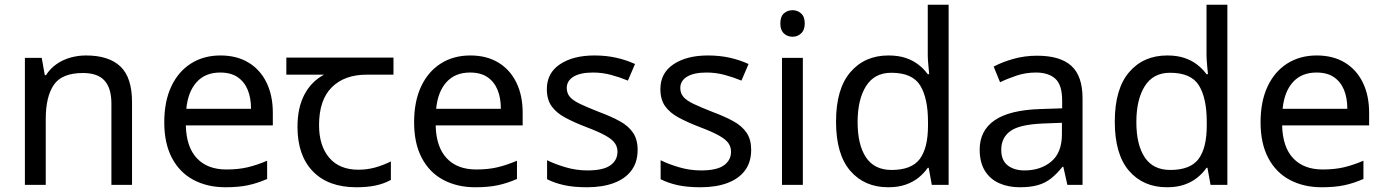

<svg xmlns="http://www.w3.org/2000/svg" viewBox="-20 -780 5847 810"><path d="M343 -546Q439 -546 488 -499.5Q537 -453 537 -349V0H450V-343Q450 -408 421 -440Q392 -472 330 -472Q241 -472 207 -422Q173 -372 173 -278V0H85V-536H156L169 -463H174Q192 -491 218.5 -509.5Q245 -528 277 -537Q309 -546 343 -546Z M910 -546Q979 -546 1028.5 -516Q1078 -486 1104.5 -431.5Q1131 -377 1131 -304V-251H764Q766 -160 810.5 -112.5Q855 -65 935 -65Q986 -65 1025.5 -74.5Q1065 -84 1107 -102V-25Q1066 -7 1026 1.5Q986 10 931 10Q855 10 796.5 -21Q738 -52 705.5 -113.5Q673 -175 673 -264Q673 -352 702.5 -415Q732 -478 785.5 -512Q839 -546 910 -546ZM909 -474Q846 -474 809.5 -433.5Q773 -393 766 -321H1039Q1039 -367 1025 -401Q1011 -435 982.5 -454.5Q954 -474 909 -474Z M1483 10Q1365 10 1300 -57Q1235 -124 1235 -245Q1235 -325 1264 -380.5Q1293 -436 1347 -465H1188V-537H1640V-465H1527Q1433 -465 1379.5 -411.5Q1326 -358 1326 -252Q1326 -165 1369 -114.5Q1412 -64 1492 -64Q1529 -64 1563 -73.5Q1597 -83 1629 -99V-21Q1600 -5 1565 2.5Q1530 10 1483 10Z M1964 -546Q2033 -546 2082.5 -516Q2132 -486 2158.5 -431.5Q2185 -377 2185 -304V-251H1818Q1820 -160 1864.5 -112.5Q1909 -65 1989 -65Q2040 -65 2079.5 -74.5Q2119 -84 2161 -102V-25Q2120 -7 2080 1.5Q2040 10 1985 10Q1909 10 1850.5 -21Q1792 -52 1759.5 -113.5Q1727 -175 1727 -264Q1727 -352 1756.5 -415Q1786 -478 1839.5 -512Q1893 -546 1964 -546ZM1963 -474Q1900 -474 1863.5 -433.5Q1827 -393 1820 -321H2093Q2093 -367 2079 -401Q2065 -435 2036.5 -454.5Q2008 -474 1963 -474Z M2670 -148Q2670 -96 2644 -61Q2618 -26 2570 -8Q2522 10 2456 10Q2400 10 2359.5 1Q2319 -8 2288 -24V-104Q2320 -88 2365.5 -74.5Q2411 -61 2458 -61Q2525 -61 2555 -82.5Q2585 -104 2585 -140Q2585 -160 2574 -176Q2563 -192 2534.5 -208Q2506 -224 2453 -244Q2401 -264 2364 -284Q2327 -304 2307 -332Q2287 -360 2287 -404Q2287 -472 2342.5 -509Q2398 -546 2488 -546Q2537 -546 2579.5 -536.5Q2622 -527 2659 -510L2629 -440Q2595 -454 2558 -464Q2521 -474 2482 -474Q2428 -474 2399.5 -456.5Q2371 -439 2371 -409Q2371 -387 2384 -371.5Q2397 -356 2427.5 -341.5Q2458 -327 2509 -307Q2560 -288 2596 -268Q2632 -248 2651 -219.5Q2670 -191 2670 -148Z M3149 -148Q3149 -96 3123 -61Q3097 -26 3049 -8Q3001 10 2935 10Q2879 10 2838.5 1Q2798 -8 2767 -24V-104Q2799 -88 2844.5 -74.5Q2890 -61 2937 -61Q3004 -61 3034 -82.5Q3064 -104 3064 -140Q3064 -160 3053 -176Q3042 -192 3013.5 -208Q2985 -224 2932 -244Q2880 -264 2843 -284Q2806 -304 2786 -332Q2766 -360 2766 -404Q2766 -472 2821.5 -509Q2877 -546 2967 -546Q3016 -546 3058.5 -536.5Q3101 -527 3138 -510L3108 -440Q3074 -454 3037 -464Q3000 -474 2961 -474Q2907 -474 2878.5 -456.5Q2850 -439 2850 -409Q2850 -387 2863 -371.5Q2876 -356 2906.5 -341.5Q2937 -327 2988 -307Q3039 -288 3075 -268Q3111 -248 3130 -219.5Q3149 -191 3149 -148Z M3367 -536V0H3279V-536ZM3324 -737Q3344 -737 3359.5 -723.5Q3375 -710 3375 -681Q3375 -653 3359.5 -639Q3344 -625 3324 -625Q3302 -625 3287 -639Q3272 -653 3272 -681Q3272 -710 3287 -723.5Q3302 -737 3324 -737Z M3727 10Q3627 10 3567 -59.5Q3507 -129 3507 -267Q3507 -405 3567.5 -475.5Q3628 -546 3728 -546Q3770 -546 3801 -535.5Q3832 -525 3855 -507Q3878 -489 3894 -467H3900Q3899 -480 3896.5 -505.5Q3894 -531 3894 -546V-760H3982V0H3911L3898 -72H3894Q3878 -49 3855 -30.5Q3832 -12 3800.5 -1Q3769 10 3727 10ZM3741 -63Q3826 -63 3860.5 -109.5Q3895 -156 3895 -250V-266Q3895 -366 3862 -419.5Q3829 -473 3740 -473Q3669 -473 3633.5 -416.5Q3598 -360 3598 -265Q3598 -169 3633.5 -116Q3669 -63 3741 -63Z M4355 -545Q4453 -545 4500 -502Q4547 -459 4547 -365V0H4483L4466 -76H4462Q4439 -47 4414.5 -27.5Q4390 -8 4358.5 1Q4327 10 4282 10Q4234 10 4195.5 -7Q4157 -24 4135 -59.5Q4113 -95 4113 -149Q4113 -229 4176 -272.5Q4239 -316 4370 -320L4461 -323V-355Q4461 -422 4432 -448Q4403 -474 4350 -474Q4308 -474 4270 -461.5Q4232 -449 4199 -433L4172 -499Q4207 -518 4255 -531.5Q4303 -545 4355 -545ZM4381 -259Q4281 -255 4242.5 -227Q4204 -199 4204 -148Q4204 -103 4231.5 -82Q4259 -61 4302 -61Q4370 -61 4415 -98.5Q4460 -136 4460 -214V-262Z M4903 10Q4803 10 4743 -59.5Q4683 -129 4683 -267Q4683 -405 4743.5 -475.5Q4804 -546 4904 -546Q4946 -546 4977 -535.5Q5008 -525 5031 -507Q5054 -489 5070 -467H5076Q5075 -480 5072.5 -505.5Q5070 -531 5070 -546V-760H5158V0H5087L5074 -72H5070Q5054 -49 5031 -30.5Q5008 -12 4976.5 -1Q4945 10 4903 10ZM4917 -63Q5002 -63 5036.5 -109.5Q5071 -156 5071 -250V-266Q5071 -366 5038 -419.5Q5005 -473 4916 -473Q4845 -473 4809.5 -416.5Q4774 -360 4774 -265Q4774 -169 4809.5 -116Q4845 -63 4917 -63Z M5535 -546Q5604 -546 5653.5 -516Q5703 -486 5729.5 -431.5Q5756 -377 5756 -304V-251H5389Q5391 -160 5435.5 -112.5Q5480 -65 5560 -65Q5611 -65 5650.5 -74.5Q5690 -84 5732 -102V-25Q5691 -7 5651 1.5Q5611 10 5556 10Q5480 10 5421.5 -21Q5363 -52 5330.5 -113.5Q5298 -175 5298 -264Q5298 -352 5327.5 -415Q5357 -478 5410.5 -512Q5464 -546 5535 -546ZM5534 -474Q5471 -474 5434.5 -433.5Q5398 -393 5391 -321H5664Q5664 -367 5650 -401Q5636 -435 5607.5 -454.5Q5579 -474 5534 -474Z"/></svg>

Font: ukannada15
Style: Book
Weight: 400
Designer: Jelle Bosma - Monotype Design Team
Foundry: Monotype Imaging Inc.
Version: Version 2.003